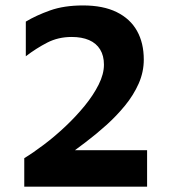

<svg xmlns="http://www.w3.org/2000/svg" viewBox="-20 -700 644 720"><path d="M71 0V-106.8Q105 -127.6 145.6 -158.3Q186.2 -189 225.7 -226.3Q265.2 -263.6 297.7 -303.4Q330.2 -343.2 350 -382.8Q369.8 -422.4 369.8 -457.4Q369.8 -491.2 355.4 -514.6Q341 -538 313.9 -549.7Q286.8 -561.4 248.8 -561.4Q198.4 -561.4 157.2 -540.2Q116 -519 76.8 -489V-619Q115.4 -642.2 167.8 -660.9Q220.2 -679.6 291.4 -679.6Q366.8 -679.6 417.6 -654.6Q468.4 -629.6 493.8 -584.2Q519.2 -538.8 519.2 -476.6Q519.2 -429.8 500 -386.5Q480.8 -343.2 448.8 -304.1Q416.8 -265 378.2 -230.4Q339.6 -195.8 300.4 -166.2Q261.2 -136.6 227.6 -111.8L197.6 -136.8H531.6V0Z"/></svg>

Font: Maven Pro VF Beta
Style: Regular
Weight: 400
Designer: Joe Prince
Foundry: Joe Prince
Version: Version 2.002